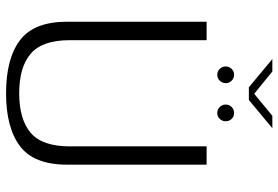

<svg xmlns="http://www.w3.org/2000/svg" viewBox="-166 -771 942 650"><g transform="rotate(90 305.0 -446.0)"><path d="M295.5 4.5Q412.5 4.5 475 -42.8Q537.5 -90 537.5 -202.5V-674.5H475.5V-211.5Q475.5 -118 429.8 -79Q384 -40 295.5 -40Q207.5 -40 161.8 -79Q116 -118 116 -211.5V-674.5H53.5V-202.5Q53.5 -90 116 -42.8Q178.5 4.5 295.5 4.5ZM233 -710.5Q245 -710.5 253.2 -719Q261.5 -727.5 261.5 -739Q261.5 -751 253.2 -759.2Q245 -767.5 233 -767.5Q221.5 -767.5 213.2 -759.2Q205 -751 205 -739Q205 -727.5 213.2 -719Q221.5 -710.5 233 -710.5ZM362.5 -710.5Q374.5 -710.5 382.5 -719Q390.5 -727.5 390.5 -739Q390.5 -751 382.5 -759.2Q374.5 -767.5 362.5 -767.5Q350.5 -767.5 342.2 -759.2Q334 -751 334 -739Q334 -727.5 342.2 -719Q350.5 -710.5 362.5 -710.5ZM275.5 -817.5H318.5L414 -897H372L297.5 -835.5L222 -897H180Z"/></g></svg>

Font: Anybody UltraCondensed Thin Light
Style: Regular
Weight: 300
Version: Version 1.111